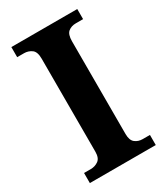

<svg xmlns="http://www.w3.org/2000/svg" viewBox="-179 -794 759 873"><g transform="rotate(-30 200.5 -357.0)"><path d="M28 0V-53H64Q86 -53 103.5 -65.5Q121 -78 121 -111V-600Q121 -636 103.5 -648.5Q86 -661 64 -661H28V-714H374V-661H336Q312 -661 296 -648Q280 -635 280 -599V-112Q280 -79 296.5 -66Q313 -53 336 -53H374V0Z"/></g></svg>

Font: Noto Serif Gurmukhi
Style: Bold
Weight: 700
Designer: Vaibhav Singh and the Monotype Design Team
Foundry: Monotype Imaging Inc.
Version: Version 2.004; ttfautohint (v1.8.4.7-5d5b)